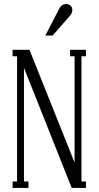

<svg xmlns="http://www.w3.org/2000/svg" viewBox="-20 -925 485 945"><path d="M42 0V-32H64V-648H42V-680H125L347 -125V-648H325V-680H403V-648H381V-32H403V0H333L98 -591V-32H120V0ZM271 -881Q277 -894 286 -899.5Q295 -905 305 -905Q319 -905 327.5 -897Q336 -889 336 -876Q336 -861 324 -847L239 -750H203Z"/></svg>

Font: Margherita Variable
Style: Regular
Weight: 400
Designer: James Puckett
Foundry: Dunwich Type Founders
Version: Version 1.008